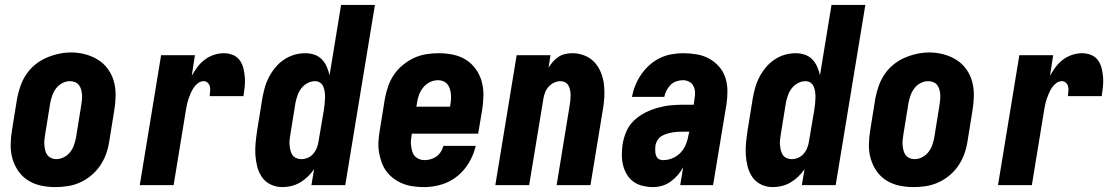

<svg xmlns="http://www.w3.org/2000/svg" viewBox="-20 -755 4540 783"><path d="M206 8Q176 8 147.5 2Q119 -4 95 -19Q71 -34 55 -57Q39 -80 31 -107.5Q23 -135 23.5 -165Q24 -195 29 -225L50 -355Q55 -380 63.5 -404.5Q72 -429 87 -451.5Q102 -474 123.5 -491.5Q145 -509 169.5 -519.5Q194 -530 219 -535.5Q244 -541 270 -541Q300 -541 328 -533.5Q356 -526 380 -511Q404 -496 420.5 -473Q437 -450 444.5 -422.5Q452 -395 451.5 -365Q451 -335 446 -305L425 -175Q421 -150 412 -125.5Q403 -101 388 -79Q373 -57 352 -39.5Q331 -22 306.5 -11Q282 0 256.5 4Q231 8 206 8ZM209 -106Q225 -106 240 -113.5Q255 -121 265.5 -134Q276 -147 281.5 -162.5Q287 -178 290 -194L311 -324Q313 -335 314 -346Q315 -357 314.5 -368Q314 -379 311 -389.5Q308 -400 302 -408Q296 -416 286 -420Q276 -424 265 -424Q249 -424 234 -416Q219 -408 209 -395Q199 -382 193.5 -366.5Q188 -351 185 -336L164 -206Q162 -195 161 -184Q160 -173 161 -162.5Q162 -152 164.5 -141.5Q167 -131 173 -123Q179 -115 188.5 -110.5Q198 -106 209 -106Z M550 0 637 -530H775L762 -446Q772 -464 785 -481.5Q798 -499 815.5 -512Q833 -525 853 -531.5Q873 -538 893 -538Q912 -538 929.5 -531Q947 -524 957.5 -509.5Q968 -495 972.5 -477Q977 -459 978.5 -440Q980 -421 978 -401.5Q976 -382 973 -363H835Q836 -373 837 -382.5Q838 -392 836 -401.5Q834 -411 827 -417.5Q820 -424 811 -424Q798 -424 787.5 -416Q777 -408 770 -397.5Q763 -387 758 -375.5Q753 -364 749 -352.5Q745 -341 742.5 -329Q740 -317 738 -305L688 0Z M1132 8Q1106 8 1084 -2.5Q1062 -13 1048.5 -32.5Q1035 -52 1029 -75.5Q1023 -99 1021.5 -123.5Q1020 -148 1022.5 -173.5Q1025 -199 1029 -225L1050 -355Q1054 -377 1060 -398.5Q1066 -420 1077 -441Q1088 -462 1103.5 -480.5Q1119 -499 1138.5 -512Q1158 -525 1180 -531.5Q1202 -538 1225 -538Q1244 -538 1262 -532Q1280 -526 1292.5 -513Q1305 -500 1312.5 -483Q1320 -466 1324 -448L1371 -735H1509L1388 0H1250L1261 -65Q1250 -49 1235.5 -35Q1221 -21 1204 -11Q1187 -1 1168.5 3.5Q1150 8 1132 8ZM1208 -106Q1222 -106 1235 -111.5Q1248 -117 1257.5 -128Q1267 -139 1272 -152Q1277 -165 1279 -178L1301 -308Q1303 -320 1304 -332Q1305 -344 1305.5 -355.5Q1306 -367 1304.5 -378.5Q1303 -390 1299 -400.5Q1295 -411 1286 -417.5Q1277 -424 1265 -424Q1249 -424 1234 -416Q1219 -408 1209 -395Q1199 -382 1193.5 -366.5Q1188 -351 1185 -336L1164 -206Q1162 -195 1161 -184Q1160 -173 1161 -162.5Q1162 -152 1164.5 -141.5Q1167 -131 1172.5 -123Q1178 -115 1187.5 -110.5Q1197 -106 1208 -106Z M1710 8Q1688 8 1665.5 5Q1643 2 1623 -6Q1603 -14 1586 -26.5Q1569 -39 1556.5 -55.5Q1544 -72 1536.5 -92.5Q1529 -113 1525.5 -135Q1522 -157 1523.5 -179.5Q1525 -202 1529 -225L1550 -355Q1555 -380 1563.5 -404.5Q1572 -429 1587 -451Q1602 -473 1623.5 -490.5Q1645 -508 1669 -519Q1693 -530 1718.5 -534Q1744 -538 1769 -538Q1799 -538 1828 -532Q1857 -526 1880.5 -511Q1904 -496 1920.5 -473Q1937 -450 1944.5 -422.5Q1952 -395 1951.5 -365Q1951 -335 1946 -305L1930 -210H1660L1659 -207Q1657 -195 1656 -183.5Q1655 -172 1656.5 -160.5Q1658 -149 1661 -138Q1664 -127 1671 -119Q1678 -111 1688.5 -106.5Q1699 -102 1710 -102Q1723 -102 1736 -105.5Q1749 -109 1759.5 -116.5Q1770 -124 1777.5 -135.5Q1785 -147 1788 -160H1920Q1912 -125 1893 -92.5Q1874 -60 1845 -36.5Q1816 -13 1780.5 -2.5Q1745 8 1710 8ZM1678 -320H1815L1816 -323Q1818 -335 1819 -346.5Q1820 -358 1819 -369.5Q1818 -381 1815 -391.5Q1812 -402 1805.5 -410.5Q1799 -419 1788.5 -423.5Q1778 -428 1767 -428Q1750 -428 1734 -420.5Q1718 -413 1706.5 -399Q1695 -385 1689 -369Q1683 -353 1681 -337Z M2000 0 2087 -530H2225L2217 -479Q2225 -492 2235 -503.5Q2245 -515 2258 -523.5Q2271 -532 2285.5 -535Q2300 -538 2314 -538Q2340 -538 2364 -528.5Q2388 -519 2404.5 -501Q2421 -483 2430.5 -459.5Q2440 -436 2443 -410.5Q2446 -385 2444.5 -358.5Q2443 -332 2438 -305L2388 0H2250L2303 -324Q2305 -335 2306 -345.5Q2307 -356 2307 -366.5Q2307 -377 2305 -387Q2303 -397 2298.5 -405.5Q2294 -414 2285 -419Q2276 -424 2266 -424Q2253 -424 2240 -418Q2227 -412 2217.5 -401.5Q2208 -391 2203 -378Q2198 -365 2196 -352L2138 0Z M2643 8Q2622 8 2601 3Q2580 -2 2563.5 -14Q2547 -26 2536.5 -43.5Q2526 -61 2521 -81Q2516 -101 2516 -123Q2516 -145 2519 -166Q2523 -192 2534 -218Q2545 -244 2565.5 -263.5Q2586 -283 2611 -295.5Q2636 -308 2662.5 -315.5Q2689 -323 2715 -325.5Q2741 -328 2767 -328H2809L2812 -350Q2815 -364 2814.5 -377.5Q2814 -391 2808.5 -403Q2803 -415 2791 -421.5Q2779 -428 2765 -428Q2752 -428 2738.5 -423.5Q2725 -419 2715 -409Q2705 -399 2698.5 -386.5Q2692 -374 2689 -360H2557Q2562 -385 2571.5 -408Q2581 -431 2595 -451.5Q2609 -472 2628.5 -489.5Q2648 -507 2670.5 -518Q2693 -529 2717.5 -533.5Q2742 -538 2765 -538Q2793 -538 2820.5 -533.5Q2848 -529 2871 -516.5Q2894 -504 2911.5 -484.5Q2929 -465 2937.5 -440Q2946 -415 2946.5 -387Q2947 -359 2943 -332L2888 0H2754L2766 -73Q2757 -56 2744 -41Q2731 -26 2715 -14.5Q2699 -3 2680.5 2.5Q2662 8 2644 8Q2644 8 2644 8Q2644 8 2643 8ZM2685 -102Q2704 -102 2723 -110Q2742 -118 2756 -133Q2770 -148 2777.5 -167Q2785 -186 2788 -205L2791 -218H2767Q2756 -218 2745 -217.5Q2734 -217 2722.5 -215Q2711 -213 2699.5 -209.5Q2688 -206 2678 -200Q2668 -194 2661.5 -183.5Q2655 -173 2653 -162Q2652 -155 2652 -148Q2652 -141 2652.5 -134.5Q2653 -128 2655 -122Q2657 -116 2661 -111Q2665 -106 2671.5 -104Q2678 -102 2685 -102Z M3132 8Q3106 8 3084 -2.5Q3062 -13 3048.5 -32.5Q3035 -52 3029 -75.5Q3023 -99 3021.5 -123.5Q3020 -148 3022.5 -173.5Q3025 -199 3029 -225L3050 -355Q3054 -377 3060 -398.5Q3066 -420 3077 -441Q3088 -462 3103.5 -480.5Q3119 -499 3138.5 -512Q3158 -525 3180 -531.5Q3202 -538 3225 -538Q3244 -538 3262 -532Q3280 -526 3292.5 -513Q3305 -500 3312.5 -483Q3320 -466 3324 -448L3371 -735H3509L3388 0H3250L3261 -65Q3250 -49 3235.5 -35Q3221 -21 3204 -11Q3187 -1 3168.5 3.5Q3150 8 3132 8ZM3208 -106Q3222 -106 3235 -111.5Q3248 -117 3257.5 -128Q3267 -139 3272 -152Q3277 -165 3279 -178L3301 -308Q3303 -320 3304 -332Q3305 -344 3305.5 -355.5Q3306 -367 3304.5 -378.5Q3303 -390 3299 -400.5Q3295 -411 3286 -417.5Q3277 -424 3265 -424Q3249 -424 3234 -416Q3219 -408 3209 -395Q3199 -382 3193.5 -366.5Q3188 -351 3185 -336L3164 -206Q3162 -195 3161 -184Q3160 -173 3161 -162.5Q3162 -152 3164.5 -141.5Q3167 -131 3172.5 -123Q3178 -115 3187.5 -110.5Q3197 -106 3208 -106Z M3706 8Q3676 8 3647.5 2Q3619 -4 3595 -19Q3571 -34 3555 -57Q3539 -80 3531 -107.5Q3523 -135 3523.5 -165Q3524 -195 3529 -225L3550 -355Q3555 -380 3563.5 -404.5Q3572 -429 3587 -451.5Q3602 -474 3623.5 -491.5Q3645 -509 3669.5 -519.5Q3694 -530 3719 -535.5Q3744 -541 3770 -541Q3800 -541 3828 -533.5Q3856 -526 3880 -511Q3904 -496 3920.5 -473Q3937 -450 3944.5 -422.5Q3952 -395 3951.5 -365Q3951 -335 3946 -305L3925 -175Q3921 -150 3912 -125.5Q3903 -101 3888 -79Q3873 -57 3852 -39.5Q3831 -22 3806.5 -11Q3782 0 3756.5 4Q3731 8 3706 8ZM3709 -106Q3725 -106 3740 -113.5Q3755 -121 3765.5 -134Q3776 -147 3781.5 -162.5Q3787 -178 3790 -194L3811 -324Q3813 -335 3814 -346Q3815 -357 3814.5 -368Q3814 -379 3811 -389.5Q3808 -400 3802 -408Q3796 -416 3786 -420Q3776 -424 3765 -424Q3749 -424 3734 -416Q3719 -408 3709 -395Q3699 -382 3693.5 -366.5Q3688 -351 3685 -336L3664 -206Q3662 -195 3661 -184Q3660 -173 3661 -162.5Q3662 -152 3664.5 -141.5Q3667 -131 3673 -123Q3679 -115 3688.5 -110.5Q3698 -106 3709 -106Z M4050 0 4137 -530H4275L4262 -446Q4272 -464 4285 -481.5Q4298 -499 4315.5 -512Q4333 -525 4353 -531.5Q4373 -538 4393 -538Q4412 -538 4429.5 -531Q4447 -524 4457.5 -509.5Q4468 -495 4472.5 -477Q4477 -459 4478.5 -440Q4480 -421 4478 -401.5Q4476 -382 4473 -363H4335Q4336 -373 4337 -382.5Q4338 -392 4336 -401.5Q4334 -411 4327 -417.5Q4320 -424 4311 -424Q4298 -424 4287.5 -416Q4277 -408 4270 -397.5Q4263 -387 4258 -375.5Q4253 -364 4249 -352.5Q4245 -341 4242.5 -329Q4240 -317 4238 -305L4188 0Z"/></svg>

Font: Iosevka Curly Heavy Oblique
Style: Regular
Weight: 900
Italic angle: -9°
Monospace: yes
Designer: Belleve Invis
Foundry: Belleve Invis
Version: Version 11.1.0; ttfautohint (v1.8.3)